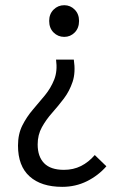

<svg xmlns="http://www.w3.org/2000/svg" viewBox="-20 -517 461 734"><path d="M262.2 -289.1Q269.5 -240.2 257.6 -204.3Q245.6 -168.5 224.1 -140.1Q202.6 -111.8 179.4 -85.7Q156.2 -59.6 140.1 -30.5Q124 -1.5 124 35.2Q124 81.5 148.7 106.9Q173.3 132.3 224.6 132.3Q260.3 132.3 289.6 117.7Q318.8 103 342.3 75.7L386.7 118.7Q355.5 154.3 312.3 175.8Q269 197.3 217.8 197.3Q137.7 197.3 93.3 157.5Q48.8 117.7 48.8 39.6Q48.8 -4.4 65.4 -37.4Q82 -70.3 105.7 -97.9Q129.4 -125.5 151.9 -152.8Q174.3 -180.2 187.3 -212.9Q200.2 -245.6 194.3 -289.1ZM225.6 -497.1Q249 -497.1 265.6 -480.2Q282.2 -463.4 282.2 -437Q282.2 -409.7 265.6 -392.8Q249 -376 225.6 -376Q201.7 -376 184.8 -392.8Q168 -409.7 168 -437Q168 -463.4 184.8 -480.2Q201.7 -497.1 225.6 -497.1Z"/></svg>

Font: Varta Light
Style: Regular
Weight: 400
Version: Version 1.004